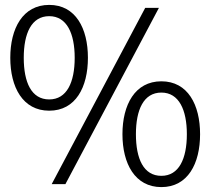

<svg xmlns="http://www.w3.org/2000/svg" viewBox="-20 -752 859 784"><path d="M181 -300C289 -300 339 -396 339 -516C339 -636 289 -732 181 -732C73 -732 22 -636 22 -516C22 -396 73 -300 181 -300ZM77 -516C77 -615 108 -686 181 -686C253 -686 285 -615 285 -516C285 -416 253 -346 181 -346C108 -346 77 -416 77 -516ZM191 0H247L629 -720H573ZM480 -204C480 -84 531 12 639 12C747 12 797 -84 797 -204C797 -324 747 -420 639 -420C531 -420 480 -324 480 -204ZM535 -204C535 -303 566 -374 639 -374C711 -374 743 -303 743 -204C743 -104 711 -34 639 -34C566 -34 535 -104 535 -204Z"/></svg>

Font: Aspekta 250
Style: Regular
Weight: 250
Designer: Ivo Dolenc
Version: Version 2.000